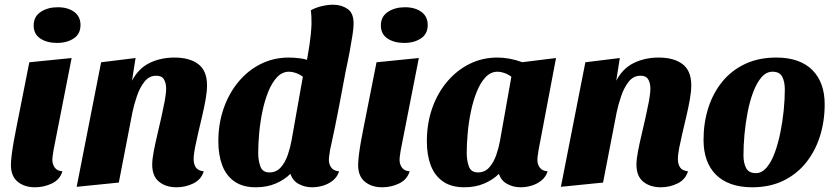

<svg xmlns="http://www.w3.org/2000/svg" viewBox="-20 -774 3537 814"><path d="M128.7 20Q83.3 20 54.8 -3.7Q26.3 -27.3 26.3 -74.3Q26.3 -91.7 29.8 -119.2Q33.3 -146.7 38.8 -177.2Q44.3 -207.7 49.8 -235Q55.3 -262.3 58.7 -279.7L104.3 -510L283.7 -528L207 -137.7Q206 -129.7 204 -117.7Q202 -105.7 202 -95.7Q202 -77.7 212.2 -63.5Q222.3 -49.3 244.7 -47.7Q234.3 -12.7 200.3 3.7Q166.3 20 128.7 20ZM221.7 -592Q179 -592 150.8 -610.8Q122.7 -629.7 122.7 -666Q122.7 -703.7 152.5 -723.5Q182.3 -743.3 225 -743.3Q267.3 -743.3 294.3 -723.8Q321.3 -704.3 321.3 -668Q321.3 -630.3 292.7 -611.2Q264 -592 221.7 -592Z M728.7 20Q683.3 20 654.3 -3.5Q625.3 -27 625.3 -76Q625.3 -98 631.5 -130.8Q637.7 -163.7 646.5 -200.8Q655.3 -238 663.7 -275.2Q672 -312.3 678.2 -344.8Q684.3 -377.3 684.3 -399.3Q684.3 -421.7 675.2 -437.3Q666 -453 642.7 -453Q612.7 -453 592.8 -428.2Q573 -403.3 560.7 -367.3Q548.3 -331.3 541.3 -297.3L483.7 0L305 18L408.7 -510L554.7 -528L539.7 -432Q567.3 -484.3 614.5 -507.2Q661.7 -530 719.3 -530Q784 -530 820.8 -502Q857.7 -474 857.7 -412.3Q857.7 -386.3 851.8 -353.2Q846 -320 837.5 -283.7Q829 -247.3 820.8 -212.7Q812.7 -178 806.8 -148.5Q801 -119 801 -99.3Q801 -77.7 810.5 -64Q820 -50.3 843.7 -47.7Q833.3 -12.7 799.7 3.7Q766 20 728.7 20Z M1064.3 20Q1009.3 20 974.2 -4.5Q939 -29 922.3 -72.7Q905.7 -116.3 905.7 -175Q905.7 -250.3 928.3 -314.8Q951 -379.3 991.5 -427.8Q1032 -476.3 1086.5 -503.2Q1141 -530 1204.3 -530Q1227.7 -530 1251.5 -526.8Q1275.3 -523.7 1292 -516.3L1448 -485Q1433 -404.7 1416.5 -318Q1400 -231.3 1379.3 -137.7Q1378.3 -129.3 1376.3 -117.3Q1374.3 -105.3 1374.3 -95.7Q1374.3 -77.7 1384.5 -63.5Q1394.7 -49.3 1417.7 -47.7Q1410.3 -24.3 1392 -9.3Q1373.7 5.7 1350.3 12.8Q1327 20 1303.3 20Q1272 20 1246.2 5.8Q1220.3 -8.3 1211.3 -37Q1185.3 -11.3 1148.3 4.3Q1111.3 20 1064.3 20ZM1122.3 -43Q1151.7 -43 1170.5 -64.5Q1189.3 -86 1200 -117.2Q1210.7 -148.3 1215.7 -176.7L1264 -448.7Q1249 -459.7 1233.7 -464.8Q1218.3 -470 1205.7 -470Q1176.7 -470 1154.8 -447Q1133 -424 1117.5 -385.7Q1102 -347.3 1092.5 -301.5Q1083 -255.7 1078.8 -209.5Q1074.7 -163.3 1074.7 -125.3Q1074.7 -94 1083.8 -68.5Q1093 -43 1122.3 -43ZM1446 -474.3 1274.7 -484.7Q1285.3 -538 1292.3 -585.3Q1299.3 -632.7 1300.7 -672Q1300.7 -687.7 1300.2 -701.8Q1299.7 -716 1297.7 -730.3Q1315.7 -740.7 1341.5 -747.3Q1367.3 -754 1392.7 -754Q1427.7 -754 1454 -735.8Q1480.3 -717.7 1479 -670.3Q1479 -656 1474.7 -627.2Q1470.3 -598.3 1463.2 -559.3Q1456 -520.3 1446 -474.3Z M1600.7 20Q1555.3 20 1526.8 -3.7Q1498.3 -27.3 1498.3 -74.3Q1498.3 -91.7 1501.8 -119.2Q1505.3 -146.7 1510.8 -177.2Q1516.3 -207.7 1521.8 -235Q1527.3 -262.3 1530.7 -279.7L1576.3 -510L1755.7 -528L1679 -137.7Q1678 -129.7 1676 -117.7Q1674 -105.7 1674 -95.7Q1674 -77.7 1684.2 -63.5Q1694.3 -49.3 1716.7 -47.7Q1706.3 -12.7 1672.3 3.7Q1638.3 20 1600.7 20ZM1693.7 -592Q1651 -592 1622.8 -610.8Q1594.7 -629.7 1594.7 -666Q1594.7 -703.7 1624.5 -723.5Q1654.3 -743.3 1697 -743.3Q1739.3 -743.3 1766.3 -723.8Q1793.3 -704.3 1793.3 -668Q1793.3 -630.3 1764.7 -611.2Q1736 -592 1693.7 -592Z M1948.3 20Q1893.3 20 1858.2 -4.5Q1823 -29 1806.3 -72.7Q1789.7 -116.3 1789.7 -175Q1789.7 -250.3 1812.2 -314.8Q1834.7 -379.3 1875.7 -427.8Q1916.7 -476.3 1971 -503.2Q2025.3 -530 2088.7 -530Q2140 -530 2194.3 -510.3L2337.3 -528L2263.3 -137.7Q2262.3 -129.3 2260.3 -117.3Q2258.3 -105.3 2258.3 -95.7Q2258.3 -77.7 2268.5 -63.5Q2278.7 -49.3 2301.7 -47.7Q2294.3 -24.3 2276 -9.3Q2257.7 5.7 2234.3 12.8Q2211 20 2187.3 20Q2156 20 2130.2 5.8Q2104.3 -8.3 2095.3 -37Q2069.3 -11.3 2032.3 4.3Q1995.3 20 1948.3 20ZM2006.3 -43Q2035.7 -43 2054.5 -64.5Q2073.3 -86 2084 -117.2Q2094.7 -148.3 2099.7 -176.7L2148 -448.7Q2133 -459.7 2117.7 -464.8Q2102.3 -470 2089.7 -470Q2060.7 -470 2038.8 -447Q2017 -424 2001.5 -385.7Q1986 -347.3 1976.5 -301.5Q1967 -255.7 1962.8 -209.5Q1958.7 -163.3 1958.7 -125.3Q1958.7 -94 1967.8 -68.5Q1977 -43 2006.3 -43Z M2781.7 20Q2736.3 20 2707.3 -3.5Q2678.3 -27 2678.3 -76Q2678.3 -98 2684.5 -130.8Q2690.7 -163.7 2699.5 -200.8Q2708.3 -238 2716.7 -275.2Q2725 -312.3 2731.2 -344.8Q2737.3 -377.3 2737.3 -399.3Q2737.3 -421.7 2728.2 -437.3Q2719 -453 2695.7 -453Q2665.7 -453 2645.8 -428.2Q2626 -403.3 2613.7 -367.3Q2601.3 -331.3 2594.3 -297.3L2536.7 0L2358 18L2461.7 -510L2607.7 -528L2592.7 -432Q2620.3 -484.3 2667.5 -507.2Q2714.7 -530 2772.3 -530Q2837 -530 2873.8 -502Q2910.7 -474 2910.7 -412.3Q2910.7 -386.3 2904.8 -353.2Q2899 -320 2890.5 -283.7Q2882 -247.3 2873.8 -212.7Q2865.7 -178 2859.8 -148.5Q2854 -119 2854 -99.3Q2854 -77.7 2863.5 -64Q2873 -50.3 2896.7 -47.7Q2886.3 -12.7 2852.7 3.7Q2819 20 2781.7 20Z M3168.7 20Q3118.7 20 3080 6.3Q3041.3 -7.3 3015.2 -33.5Q2989 -59.7 2975.8 -96.8Q2962.7 -134 2962.7 -180.7Q2962.7 -253 2982.8 -316.3Q3003 -379.7 3042.2 -427.7Q3081.3 -475.7 3138.8 -502.8Q3196.3 -530 3271.3 -530Q3322.3 -530 3360.5 -516.3Q3398.7 -502.7 3424.3 -476.8Q3450 -451 3463.2 -414.5Q3476.3 -378 3476.3 -332Q3476.3 -259.7 3456.2 -196.2Q3436 -132.7 3396.7 -83.8Q3357.3 -35 3300.2 -7.5Q3243 20 3168.7 20ZM3184.7 -40Q3210 -40 3230.2 -63.7Q3250.3 -87.3 3264.7 -126.5Q3279 -165.7 3288.5 -212.7Q3298 -259.7 3302.7 -307.2Q3307.3 -354.7 3307.3 -394.3Q3307.3 -428 3296.2 -449Q3285 -470 3255 -470Q3229 -470 3208.7 -446.7Q3188.3 -423.3 3173.7 -384.7Q3159 -346 3149.8 -299Q3140.7 -252 3136.3 -204.3Q3132 -156.7 3132 -115.7Q3132 -82.7 3143.3 -61.3Q3154.7 -40 3184.7 -40Z"/></svg>

Font: Sansita Swashed Light
Style: Regular
Weight: 300
Designer: Pablo Cosgaya
Foundry: Omnibus-Type
Version: Version 1.003